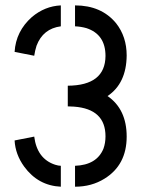

<svg xmlns="http://www.w3.org/2000/svg" viewBox="-20 -704 534 726"><path d="M263.7 2V-77.1Q345.7 -80.1 371.1 -141.6Q378.9 -163.1 378.9 -188.5Q378.9 -292 259.8 -300.8Q248 -301.8 236.3 -301.8V-379.9Q377.9 -380.9 378.9 -492.2Q378.9 -574.2 306.6 -597.7Q286.1 -603.5 263.7 -604.5V-683.6Q363.3 -683.6 418.9 -616.2Q459 -565.4 459 -494.1Q458 -388.7 386.7 -340.8Q459 -291 459 -187.5Q459 -80.1 375 -28.3Q326.2 2 263.7 2ZM35.2 -172.9 109.4 -187.5Q120.1 -103.5 188.5 -81.1Q201.2 -77.1 210 -77.1V2Q124 -2 71.3 -74.2Q38.1 -120.1 35.2 -172.9ZM35.2 -507.8Q40 -585.9 100.6 -639.6Q149.4 -680.7 210 -683.6V-604.5Q142.6 -595.7 118.2 -531.2Q112.3 -512.7 109.4 -493.2Z"/></svg>

Font: Post No Bills Colombo SemiBold
Style: Regular
Weight: 600
Designer: Kosala Senevirathne, Siva Puranthara, Lasantha Premarathna, Tharique Azeez
Foundry: Mooniak
Version: Version 1.220 ; ttfautohint (v1.6)